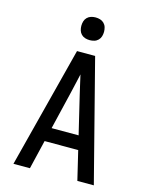

<svg xmlns="http://www.w3.org/2000/svg" viewBox="-138 -1040 875 1126"><g transform="rotate(15 300.0 -477.0)"><path d="M56 0 245 -735H355L544 0H444L402 -176H198L156 0ZM382 -260 327 -490Q320 -519 313.5 -548.5Q307 -578 300 -608Q293 -578 286.5 -548.5Q280 -519 273 -490L218 -260ZM300 -816Q286 -816 272.5 -820Q259 -824 249 -834Q239 -844 235 -857.5Q231 -871 231 -885Q231 -899 235 -912.5Q239 -926 249 -936Q259 -946 272.5 -950Q286 -954 300 -954Q314 -954 327.5 -950Q341 -946 351 -936Q361 -926 365 -912.5Q369 -899 369 -885Q369 -871 365 -857.5Q361 -844 351 -834Q341 -824 327.5 -820Q314 -816 300 -816Z"/></g></svg>

Font: Iosevka Aile Medium
Style: Regular
Weight: 500
Designer: Belleve Invis
Foundry: Belleve Invis
Version: Version 27.3.5; ttfautohint (v1.8.4)